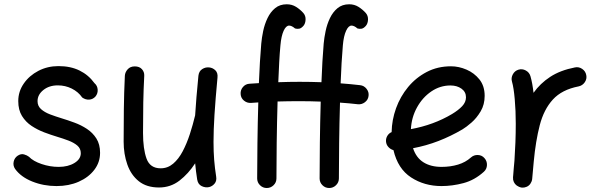

<svg xmlns="http://www.w3.org/2000/svg" viewBox="-20 -852 2866 919"><path d="M437 -390.1Q424.8 -376.5 407.2 -375.2Q389.6 -374 373.5 -385.3Q354.5 -412.6 323.5 -428Q292.5 -443.4 256.8 -443.4Q215.3 -443.4 187.5 -421.1Q159.7 -398.9 159.7 -367.7Q159.7 -344.7 176.5 -329.6Q193.4 -314.5 220 -304.4Q246.6 -294.4 275.4 -285.6Q304.2 -276.9 336.2 -265.1Q368.2 -253.4 396 -235.1Q423.8 -216.8 441.4 -189Q459 -161.1 459 -120.6Q459 -75.2 431.4 -39.1Q403.8 -2.9 356.7 17.8Q309.6 38.6 250.5 38.6Q188.5 38.6 134.3 16.8Q80.1 -4.9 52.2 -43.5Q41.5 -59.1 45.4 -77.9Q49.3 -96.7 64.9 -106.9Q80.6 -117.2 95 -113Q109.4 -108.9 118.7 -101.6Q138.7 -80.6 179 -66.9Q219.2 -53.2 260.7 -53.2Q305.7 -53.2 336.2 -71.8Q366.7 -90.3 366.7 -118.7Q366.7 -141.1 350.1 -155.3Q333.5 -169.4 307.6 -179.2Q281.7 -189 253.9 -197.3Q224.6 -206.1 192.1 -218.3Q159.7 -230.5 131.3 -249.3Q103 -268.1 85.2 -296.9Q67.4 -325.7 67.4 -368.2Q67.4 -414.1 93.8 -452.1Q120.1 -490.2 163.8 -512.9Q207.5 -535.6 259.8 -535.6Q317.9 -535.6 360.8 -514.4Q403.8 -493.2 432.1 -454.1Q446.3 -441.9 447.5 -423.1Q448.7 -404.3 437 -390.1Z M1021 -480.5Q1011.2 -376 1006.6 -302.7Q1002 -229.5 1002 -172.9Q1002 -126 1005.1 -86.7Q1008.3 -47.4 1014.6 -7.3Q1018.1 13.7 1007.3 26.6Q996.6 39.6 981 43.5Q962.9 47.4 945.3 38.8Q927.7 30.3 923.8 7.3Q917.5 -32.7 914.1 -70.3Q881.8 -20.5 839.1 12.5Q796.4 45.4 741.2 45.4Q681.6 45.4 644.3 15.4Q606.9 -14.6 589.4 -64.7Q571.8 -114.7 571.8 -173.8Q571.8 -251 572.8 -329.3Q573.7 -407.7 577.6 -489.3Q578.6 -506.3 591.1 -520.3Q603.5 -534.2 625 -534.2Q647.5 -534.2 659.4 -520.8Q671.4 -507.3 670.4 -489.3Q667 -423.3 665.8 -361.6Q664.6 -299.8 664.6 -215.8Q664.6 -139.2 681.4 -92.8Q698.2 -46.4 749 -46.4Q782.7 -46.4 808.8 -68.6Q835 -90.8 854.5 -127.9Q874 -165 888.7 -210Q903.3 -254.9 914.1 -300.3V-301.3Q916.5 -341.3 920.4 -387.9Q924.3 -434.6 929.7 -489.3Q932.1 -511.2 947.8 -521.2Q963.4 -531.2 981 -529.3Q998 -527.8 1010.7 -515.6Q1023.4 -503.4 1021 -480.5Z M1413.6 -460.4Q1465.8 -460.4 1518.6 -458.5Q1520.5 -509.8 1523.2 -556.9Q1525.9 -604 1529.3 -643.1Q1531.7 -670.9 1538.6 -703.6Q1545.4 -736.3 1559.3 -765.4Q1573.2 -794.4 1595.7 -813Q1618.2 -831.5 1651.4 -831.5Q1676.3 -831.5 1696 -819.1Q1715.8 -806.6 1731 -789.6Q1742.2 -776.4 1741.5 -758.1Q1740.7 -739.7 1731.4 -728.5Q1720.7 -716.3 1710.7 -714.6Q1700.7 -712.9 1690.9 -715.8Q1675.3 -729.5 1662.6 -729.5Q1647.9 -729.5 1636.5 -704.6Q1625 -679.7 1621.1 -635.3Q1617.7 -597.2 1615 -550.8Q1612.3 -504.4 1610.4 -453.1Q1657.2 -449.7 1703.6 -444.3Q1722.2 -442.4 1734.4 -427Q1746.6 -411.6 1744.1 -393.1Q1742.2 -374.5 1726.8 -362.8Q1711.4 -351.1 1692.9 -353Q1650.4 -357.9 1607.4 -360.8Q1604.5 -263.2 1603.3 -166.5Q1602.1 -69.8 1602.1 2Q1602.1 21 1588.4 34.4Q1574.7 47.9 1555.7 47.9Q1536.6 47.9 1523.2 34.4Q1509.8 21 1509.8 2Q1509.8 -71.3 1511 -168.9Q1512.2 -266.6 1515.1 -365.7Q1465.3 -367.7 1413.6 -367.7Q1359.9 -367.7 1308.6 -366.2Q1305.7 -267.1 1304.4 -168.9Q1303.2 -70.8 1303.2 2Q1303.2 21 1289.6 34.4Q1275.9 47.9 1256.8 47.9Q1237.8 47.9 1224.4 34.4Q1210.9 21 1210.9 2Q1210.9 -70.3 1212.2 -166.7Q1213.4 -263.2 1216.3 -361.8Q1198.7 -360.8 1181.2 -359.4Q1162.1 -358.4 1147.5 -370.6Q1132.8 -382.8 1131.8 -401.9Q1130.4 -420.9 1142.8 -435.5Q1155.3 -450.2 1174.3 -451.2Q1197.3 -452.6 1219.2 -454.1Q1221.2 -506.8 1224.1 -554.9Q1227.1 -603 1230.5 -643.1Q1232.9 -670.9 1239.7 -703.6Q1246.6 -736.3 1260.5 -765.4Q1274.4 -794.4 1296.9 -813Q1319.3 -831.5 1352.5 -831.5Q1377.4 -831.5 1397.2 -819.1Q1417 -806.6 1432.1 -789.6Q1443.4 -776.4 1442.6 -758.1Q1441.9 -739.7 1432.6 -728.5Q1421.9 -716.3 1411.9 -714.6Q1401.9 -712.9 1392.1 -715.8Q1376.5 -729.5 1363.8 -729.5Q1349.1 -729.5 1337.6 -704.6Q1326.2 -679.7 1322.3 -635.3Q1318.8 -598.1 1316.4 -553.2Q1314 -508.3 1312 -458.5Q1363.8 -460.4 1413.6 -460.4Z M2295.9 -29.8Q2251.5 10.3 2198.5 24.4Q2145.5 38.6 2093.3 38.6Q2011.2 38.6 1947.8 -2.7Q1884.3 -43.9 1863.3 -133.3Q1849.1 -137.2 1838.9 -148.4Q1828.6 -159.7 1827.6 -175.3Q1826.7 -189.9 1834.2 -202.1Q1841.8 -214.4 1854.5 -219.7Q1855.5 -277.8 1875.7 -334Q1896 -390.1 1933.3 -435.3Q1970.7 -480.5 2022.7 -507.6Q2074.7 -534.7 2138.7 -534.7Q2175.8 -534.7 2212.9 -518.8Q2250 -502.9 2274.9 -471.7Q2299.8 -440.4 2299.8 -393.1Q2299.8 -351.6 2280.8 -319.3Q2261.7 -287.1 2236.8 -265.4Q2211.9 -243.7 2193.8 -232.9Q2138.2 -200.2 2078.9 -177.2Q2019.5 -154.3 1957 -142.6Q1972.2 -96.7 2007.1 -75Q2042 -53.2 2093.3 -53.2Q2136.2 -53.2 2172.4 -64.2Q2208.5 -75.2 2233.9 -98.1Q2248 -110.8 2267.3 -110.1Q2286.6 -109.4 2298.8 -95.2Q2311.5 -81.1 2310.8 -61.8Q2310.1 -42.5 2295.9 -29.8ZM2136.2 -442.9Q2086.4 -442.9 2044.4 -414.3Q2002.4 -385.7 1976.1 -338.1Q1949.7 -290.5 1946.8 -233.9Q2055.7 -253.9 2143.6 -306.2Q2174.3 -324.7 2192.4 -344Q2210.4 -363.3 2210.4 -386.2Q2210.4 -412.1 2189 -427.5Q2167.5 -442.9 2136.2 -442.9Z M2477.1 45.9Q2470.2 44.9 2463.9 42Q2440.9 32.2 2436 8.3Q2436 7.8 2436 7.3Q2436 6.8 2436 6.3Q2435.1 1 2435.5 -4.9Q2435.5 -6.3 2436 -7.8Q2437.5 -26.9 2439 -45.9Q2440.4 -64.9 2442.4 -83.5Q2445.3 -125 2447 -170.2Q2448.7 -215.3 2448.7 -259.8Q2448.7 -322.3 2443.8 -377.2Q2439 -432.1 2430.7 -460.9Q2425.3 -479 2434.6 -496.1Q2443.8 -513.2 2461.9 -518.6Q2480 -523.9 2496.8 -514.6Q2513.7 -505.4 2519 -487.3Q2523.9 -470.2 2527.6 -450.2Q2531.2 -430.2 2533.7 -407.7Q2565.4 -452.6 2613.5 -484.1Q2661.6 -515.6 2731.9 -529.3Q2750.5 -533.2 2766.6 -522.2Q2782.7 -511.2 2786.1 -492.7Q2790 -474.6 2779.1 -458.5Q2768.1 -442.4 2749.5 -438.5Q2669.4 -422.9 2626.2 -375.5Q2583 -328.1 2563.5 -252.7Q2543.9 -177.2 2534.7 -78.1Q2531.2 -33.2 2527.3 4.4Q2526.9 10.3 2524.4 16.1Q2524.4 16.1 2524.4 16.6Q2523.9 17.1 2523.9 17.6Q2514.6 40.5 2490.2 45.4Q2489.3 45.4 2488.8 45.4Q2488.8 45.4 2488.3 45.4Q2482.9 46.4 2477.1 45.9Z"/></svg>

Font: Mikhak Medium
Style: Regular
Weight: 500
Designer: Amin Abedi
Version: Version 3.3